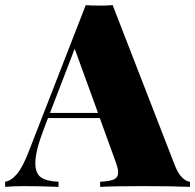

<svg xmlns="http://www.w3.org/2000/svg" viewBox="-41 -728 760 748"><path d="M699.2 -20V0Q627 -2.9 517.1 -2.9Q402.8 -2.9 349.1 0V-20Q386.7 -21.5 403.1 -29.3Q419.4 -37.1 419.4 -56.6Q419.4 -71.8 407.2 -104L347.7 -268.1H146L128.9 -223.1Q96.7 -139.2 96.7 -92.8Q96.7 -51.8 119.4 -36.6Q142.1 -21.5 187 -20V0Q112.3 -2.9 56.2 -2.9Q8.8 -2.9 -21 0V-20Q3.4 -23.9 25.6 -50.8Q47.9 -77.6 70.8 -137.2L293 -708Q314.5 -706.1 345.7 -706.1Q377 -706.1 397.9 -708L640.1 -84Q652.8 -51.8 668.5 -36.4Q684.1 -21 699.2 -20ZM250 -538.1 153.8 -288.1H340.8Z"/></svg>

Font: TypoPRO Playfair Display
Style: Regular
Weight: 900
Designer: Claus Eggers Sørensen
Foundry: Claus Eggers Sørensen
Version: Version 1.004;PS 001.004;hotconv 1.0.70;makeotf.lib2.5.58329